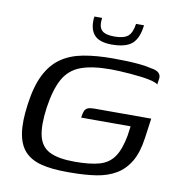

<svg xmlns="http://www.w3.org/2000/svg" viewBox="-73 -683 710 758"><g transform="rotate(10 282.0 -304.5)"><path d="M242 7Q184 7 142 -3.5Q100 -14 75.5 -40Q51 -66 43.5 -112Q36 -158 46 -229Q56 -303 79.5 -349.5Q103 -396 140 -421.5Q177 -447 228.5 -456.5Q280 -466 346 -466Q374 -466 402 -465Q430 -464 455 -461.5Q480 -459 500 -454Q520 -451 528 -445Q536 -439 538.5 -431.5Q541 -424 539 -416L536 -395Q529 -401 512.5 -405.5Q496 -410 473 -413Q450 -416 426 -418Q402 -420 380.5 -421Q359 -422 345 -422Q270 -422 225 -405Q180 -388 156.5 -346Q133 -304 122 -229Q112 -157 122 -115Q132 -73 167 -55.5Q202 -38 268 -38Q330 -38 367.5 -49Q405 -60 425.5 -90.5Q446 -121 456 -177Q458 -190 459 -199.5Q460 -209 461 -214H263Q265 -232 269 -241Q273 -250 281.5 -254Q290 -258 308 -258H536L525 -179Q517 -120 495.5 -83.5Q474 -47 440.5 -27Q407 -7 361.5 0Q316 7 258 7Q255 7 251 7Q247 7 242 7ZM331 -519Q279 -519 259 -544.5Q239 -570 245 -616H276Q271 -580 285.5 -566Q300 -552 335 -552Q374 -552 390.5 -566Q407 -580 412 -616H444Q438 -564 413 -541.5Q388 -519 331 -519Z"/></g></svg>

Font: Genos
Style: Italic
Weight: 400
Italic angle: -8°
Version: Version 1.010